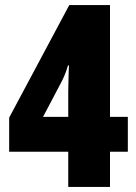

<svg xmlns="http://www.w3.org/2000/svg" viewBox="-20 -734 535 754"><path d="M482 -138V-275H412V-714H252L16 -272V-138H248V0H412V-138ZM248 -372V-275H149L218 -406C229 -426 239 -449 247 -477H251C250 -474 248 -384 248 -372Z"/></svg>

Font: Noto Sans Myanmar ExtraCondensed Black
Style: Regular
Weight: 900
Width: 2
Designer: Monotype Design Team
Foundry: Monotype Imaging Inc.
Version: Version 2.107